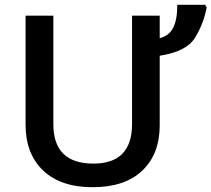

<svg xmlns="http://www.w3.org/2000/svg" viewBox="-20 -780 892 810"><path d="M653.8 -713.9V-619.1Q691.9 -627.9 710 -661.9Q728 -695.8 728 -759.8H845.2L852.1 -749Q838.9 -679.7 802.7 -620.8Q766.6 -562 653.8 -544.9V-252Q653.8 -129.4 579.8 -59.8Q505.9 9.8 371.1 9.8Q236.3 9.8 162.1 -60.5Q87.9 -130.9 87.9 -253.9V-713.9H205.1V-255.9Q205.1 -89.8 374 -89.8Q537.1 -89.8 537.1 -256.8V-713.9Z"/></svg>

Font: OpenSans-Semibold
Style: Regular
Weight: 600
Foundry: Ascender Corporation
Version: Version 1.10